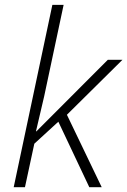

<svg xmlns="http://www.w3.org/2000/svg" viewBox="-20 -780 530 800"><path d="M429.2 -530.8H490.2L258.8 -301.8L403.8 0H352.1L223.1 -272.9L123 -181.2L84 0H37.1L198.2 -759.8H245.1L164.1 -378.9L129.9 -232.9H131.8Z"/></svg>

Font: Open Sans Hebrew Light
Style: Italic
Weight: 300
Italic angle: -12°
Foundry: Ascender Corporation, Yanek Iontef
Version: Version 2.001;PS 002.001;hotconv 1.0.70;makeotf.lib2.5.58329